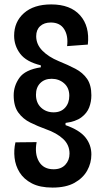

<svg xmlns="http://www.w3.org/2000/svg" viewBox="-20 -695 471 870"><path d="M218 155Q161 155 124.5 136Q88 117 69 86.5Q50 56 46 20Q42 -16 50 -50L146 -51Q136 2 156.5 37Q177 72 223 72Q257 72 276 51.5Q295 31 295 1Q295 -39 265.5 -66Q236 -93 187 -110Q151 -123 117.5 -139.5Q84 -156 63 -185Q42 -214 42 -263Q42 -306 68 -342.5Q94 -379 165 -390V-399Q99 -415 71.5 -451.5Q44 -488 44 -533Q44 -596 88.5 -635.5Q133 -675 212 -675Q299 -675 343 -625.5Q387 -576 378 -493L284 -486Q290 -532 271 -562.5Q252 -593 210 -593Q180 -593 162 -576.5Q144 -560 144 -531Q144 -494 172 -465.5Q200 -437 246 -418Q288 -401 321.5 -383.5Q355 -366 374.5 -338Q394 -310 394 -263Q394 -234 384 -208Q374 -182 348.5 -163Q323 -144 277 -138V-128Q340 -106 367 -72.5Q394 -39 394 5Q394 44 375 78Q356 112 317.5 133.5Q279 155 218 155ZM223 -186Q256 -186 275 -207Q294 -228 294 -261Q294 -297 270.5 -317.5Q247 -338 214 -338Q182 -338 162.5 -318.5Q143 -299 143 -266Q143 -229 166 -207.5Q189 -186 223 -186Z"/></svg>

Font: Bricolage Grotesque 12pt Condensed Medium
Style: Regular
Weight: 500
Width: 3
Designer: Mathieu Triay
Foundry: Atelier Triay
Version: Version 1.001; ttfautohint (v1.8.4.7-5d5b);gftools[0.9.33.de